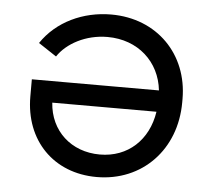

<svg xmlns="http://www.w3.org/2000/svg" viewBox="-44 -573 694 626"><g transform="rotate(5 303.5 -260.0)"><path d="M296 -526C204 -526 118 -486 69 -413L128 -374C157 -418 219 -452 290 -452C390 -452 462 -386 472 -293H56V-237C56 -93 153 6 294 6C443 6 551 -106 551 -261V-272C551 -418 446 -526 296 -526ZM470 -223C456 -130 390 -68 298 -68C204 -68 135 -131 129 -223Z"/></g></svg>

Font: Fixel Display Regular
Style: Regular
Weight: 400
Designer: AlfaBravo + MacPaw
Foundry: Kyrylo Tkachov, Marchela Mozhyna, Serhii Makarenko, Maria Weinstein, Zakhar Kryvoshyya
Version: Version 1.211